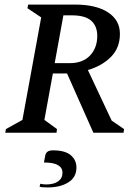

<svg xmlns="http://www.w3.org/2000/svg" viewBox="-20 -580 607 839"><path d="M3 0 6 -16 78 -56 160 -504 100 -544 103 -560H308Q400 -560 452 -526Q504 -492 504 -432Q504 -371 465 -331.5Q426 -292 364 -274L468 -53L522 -16L520 0H388L273 -259H211L174 -56L229 -16L227 0ZM294 -513H257L219 -304H284Q342 -304 373.5 -337.5Q405 -371 405 -423Q405 -466 378.5 -489.5Q352 -513 294 -513ZM189 239Q181 239 170.5 238.5Q160 238 153 236L156 223Q170 226 181 226Q215 226 234 212.5Q253 199 253 175Q253 130 172 130L178 98Q180 89 187.5 83Q195 77 212 77Q264 77 289 98Q314 119 314 152Q314 195 278.5 217Q243 239 189 239Z"/></svg>

Font: Spectral SC Medium
Style: Italic
Weight: 500
Italic angle: -10°
Designer: Jean-Baptiste Levee
Foundry: Production Type
Version: Version 2.001